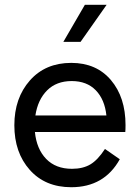

<svg xmlns="http://www.w3.org/2000/svg" viewBox="-20 -773 585 803"><path d="M426 -753H335L245 -598H317ZM505 -250C505 -327.3 484.7 -390 444 -438C403.3 -486 348 -510 278 -510C206 -510 148.3 -485.5 105 -436.5C61.7 -387.5 40 -325 40 -249C40 -173 61.5 -110.8 104.5 -62.5C147.5 -14.2 205.3 10 278 10C370 10 437.7 -29 481 -107L419 -150C399 -119.3 378.7 -97.8 358 -85.5C337.3 -73.2 311.7 -67 281 -67C235.7 -67 199.7 -80.8 173 -108.5C146.3 -136.2 130.7 -173.7 126 -221H504C504.7 -227.7 505 -237.3 505 -250ZM280 -434C322 -434 355.5 -421.2 380.5 -395.5C405.5 -369.8 420.3 -334.7 425 -290H128C134.7 -334 151 -369 177 -395C203 -421 237.3 -434 280 -434Z"/></svg>

Font: Orkney
Style: Regular
Weight: 400
Designer: Samuel Oakes and Alfredo Marco Pradil
Foundry: Alfredo Marco Pradil
Version: 1.0; ttfautohint (v1.5)